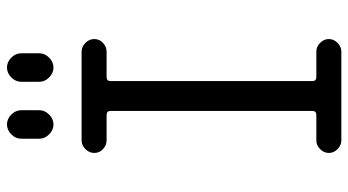

<svg xmlns="http://www.w3.org/2000/svg" viewBox="-240 -740 980 540"><g transform="rotate(-90 250.0 -470.0)"><path d="M290 -900.4Q290 -916 302.2 -928.2Q314.5 -940.4 330.1 -940.4Q345.7 -940.4 357.9 -928.2Q370.1 -916 370.1 -900.4V-849.6Q370.1 -834 357.9 -821.8Q345.7 -809.6 330.1 -809.6Q314.5 -809.6 302.2 -821.8Q290 -834 290 -849.6ZM129.9 -900.4Q129.9 -916 142.1 -928.2Q154.3 -940.4 169.9 -940.4Q185.5 -940.4 197.8 -928.2Q210 -916 210 -900.4V-849.6Q210 -834 197.8 -821.8Q185.5 -809.6 169.9 -809.6Q154.3 -809.6 142.1 -821.8Q129.9 -834 129.9 -849.6ZM196.3 -70.3Q208 -70.3 208 -81.1V-649.4Q208 -660.2 196.3 -660.2H125Q111.3 -660.2 100.6 -670.4Q89.8 -680.7 89.8 -694.8Q89.8 -709 100.6 -719.7Q111.3 -730.5 125 -730.5H375Q388.7 -730.5 399.4 -719.7Q410.2 -709 410.2 -694.8Q410.2 -680.7 399.4 -670.4Q388.7 -660.2 375 -660.2H303.7Q292 -660.2 292 -649.4V-81.1Q292 -70.3 303.7 -70.3H375Q388.7 -70.3 399.4 -59.6Q410.2 -48.8 410.2 -35.2Q410.2 -21.5 399.4 -10.7Q388.7 0 375 0H125Q111.3 0 100.6 -10.7Q89.8 -21.5 89.8 -35.2Q89.8 -48.8 100.6 -59.6Q111.3 -70.3 125 -70.3Z"/></g></svg>

Font: Rounded-X Mgen+ 1m regular
Style: Regular
Weight: 400
Designer: [Source Han Sans]
Ryoko NISHIZUKA  (kana & ideographs); Paul D. Hunt (Latin, Greek & Cyrillic); Wenlong ZHANG  (bopomofo
Version: Version 1.059.20150602